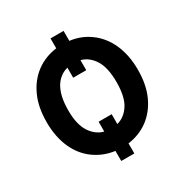

<svg xmlns="http://www.w3.org/2000/svg" viewBox="-198 -964 1156 1202"><g transform="rotate(-30 380.0 -363.0)"><path d="M87 -551.1Q105.1 -590.9 130.5 -622.5Q155.9 -654.1 187.3 -677.2Q218.8 -700.3 255.7 -714.7Q292.6 -729 333.5 -734.4V-806.1H427.9V-734Q509.9 -723.7 572.8 -676.8Q604.8 -653.4 630 -621.8Q655.2 -590.2 672.9 -550.8Q690.7 -511.4 700.1 -464.3Q709.5 -417.3 709.5 -362.9Q709.5 -254.3 672.9 -175.4Q654.8 -136 629.4 -104.4Q604 -72.8 572.8 -49.9Q541.5 -27 505 -12.6Q468.4 1.8 427.9 7.1V79.9H333.5V7.1Q252.1 -3.6 187.5 -50.1Q155.5 -73.2 130.1 -104.6Q104.8 -136 87 -175.4Q69.2 -214.8 59.8 -261.7Q50.4 -308.6 50.4 -362.9Q50.4 -473.7 87 -551.1ZM204.5 -362.9Q204.2 -309.3 213.4 -269.9Q222.7 -230.5 240.4 -202.8Q276.3 -147.4 333.5 -132.8V-203.8H427.9V-132.8Q484 -147 519.9 -202.8Q555 -257.8 555 -362.9Q555 -467.7 519.9 -523.4Q484.7 -579.5 427.9 -594.5V-522H333.5V-594.5Q307.5 -587.7 287.8 -574.4Q268.1 -561.1 253.7 -543.3Q239.3 -525.6 229.8 -503.9Q220.2 -482.2 214.7 -458.8Q209.2 -435.4 206.9 -410.9Q204.5 -386.4 204.5 -362.9Z"/></g></svg>

Font: Inter P
Style: Bold
Weight: 700
Designer: Rasmus Andersson
Foundry: rsms
Version: Version 3.018;git-588b23468